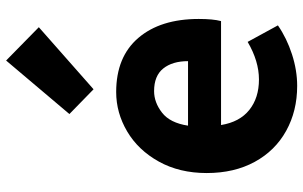

<svg xmlns="http://www.w3.org/2000/svg" viewBox="-202 -776 992 628"><g transform="rotate(-90 294.0 -462.0)"><path d="M42 -282Q42 -371 79.5 -438.5Q117 -506 178 -542Q239 -578 307 -578Q422 -578 484 -505.5Q546 -433 546 -308Q546 -261 539 -235H199Q209 -174 248.5 -142.5Q288 -111 348 -111Q408 -111 471 -148L525 -49Q483 -20 430.5 -3Q378 14 327 14Q245 14 180 -22Q115 -58 78.5 -125Q42 -192 42 -282ZM310 -454Q273 -454 239.5 -428Q206 -402 197 -343H408Q408 -394 384 -424Q360 -454 310 -454ZM235 -731 410 -938 519 -831 316 -652Z"/></g></svg>

Font: Merged Yaku Han JP ExtraBold
Style: Regular
Weight: 800
Designer: Ryoko NISHIZUKA 西塚涼子 (kana, bopomofo & ideographs); Paul D. Hunt (Latin, Greek & Cyrillic); Sandoll Communications 산돌커뮤니
Foundry: Adobe
Version: Version 2.004